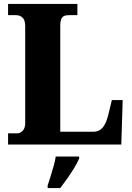

<svg xmlns="http://www.w3.org/2000/svg" viewBox="-20 -734 668 975"><path d="M21 0V-57H68Q82 -57 95 -69.5Q108 -82 108 -110V-601Q108 -632 94.5 -644.5Q81 -657 62 -657H21V-714H373V-657H329Q304 -657 295 -644.5Q286 -632 286 -604V-65H455Q482 -65 500 -84.5Q518 -104 530 -151L548 -226H603L596 0ZM222 208Q228 189 236.5 162.5Q245 136 252.5 109Q260 82 263 61H382V71Q373 92 357 118.5Q341 145 322 172Q303 199 286 221H222Z"/></svg>

Font: Noto Serif Armenian SemiCondensed ExtraBold
Style: Regular
Weight: 800
Width: 4
Designer: Monotype Design Team
Foundry: Monotype Imaging Inc.
Version: Version 2.008; ttfautohint (v1.8.4.7-5d5b)